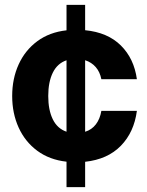

<svg xmlns="http://www.w3.org/2000/svg" viewBox="-20 -654 602 788"><path d="M30 -260Q30 -331.2 56.5 -389.5Q83 -447.8 133 -484.8Q183 -521.8 253 -529.6V-634H329.4V-530Q422 -521 476.1 -467.3Q530.2 -413.6 541.8 -329H396Q390 -359.2 372.8 -378.8Q355.6 -398.4 329.4 -406.8V-113.2Q356.6 -121.6 373.5 -143.7Q390.4 -165.8 396 -199H541.8Q530.2 -111.2 475.9 -55.6Q421.6 0 329.4 10V114H253V9.6Q183 1.8 133 -35.2Q83 -72.2 56.5 -130.5Q30 -188.8 30 -260ZM178 -260Q178 -202.4 196.7 -164.3Q215.4 -126.2 253 -113.4V-406.6Q215.4 -393.8 196.7 -355.7Q178 -317.6 178 -260Z"/></svg>

Font: Aspekta Variable
Style: Regular
Weight: 400
Designer: Ivo Dolenc
Version: Version 2.100